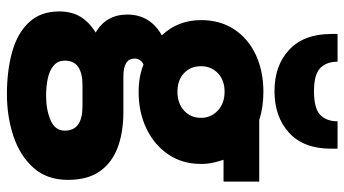

<svg xmlns="http://www.w3.org/2000/svg" viewBox="-240 -522 994 554"><g transform="rotate(90 257.0 -245.0)"><path d="M252 232Q184 232 130 217Q76 202 44.5 168.5Q13 135 13 81Q13 46 28 20.5Q43 -5 74 -24Q48 -39 35 -62Q22 -85 22 -115Q22 -181 82 -215Q60 -238 49 -266.5Q38 -295 38 -328Q38 -383 64.5 -423.5Q91 -464 138 -486Q185 -508 245 -508Q290 -508 326 -496H504V-393H441Q446 -379 449.5 -362.5Q453 -346 453 -328Q453 -274 425.5 -233.5Q398 -193 351 -170.5Q304 -148 245 -148Q223 -148 203.5 -151.5Q184 -155 166 -162Q149 -154 149 -136Q149 -104 201 -104H303Q363 -104 407 -87Q451 -70 475 -35Q499 0 499 56Q499 116 464.5 155Q430 194 373.5 213Q317 232 252 232ZM256 119Q297 119 327 106Q357 93 357 65Q357 14 287 14H225Q191 14 173 26.5Q155 39 155 65Q155 85 169 97Q183 109 206 114Q229 119 256 119ZM245 -260Q278 -260 299 -279Q320 -298 320 -328Q320 -357 299 -376.5Q278 -396 245 -396Q211 -396 191 -376.5Q171 -357 171 -328Q171 -298 191 -279Q211 -260 245 -260ZM243 -540Q169 -540 123.5 -582.5Q78 -625 78 -704V-722H158Q158 -690 176.5 -672Q195 -654 243 -654Q293 -654 311.5 -672Q330 -690 330 -722H409V-703Q409 -624 363 -582Q317 -540 243 -540Z"/></g></svg>

Font: Rethink Sans ExtraBold
Style: Regular
Weight: 800
Designer: The Rethink Sans project authors (Hans Thiessen). DM Sans designed by Colophon Foundry.
Foundry: Rethink Communications LLC
Version: Version 1.001